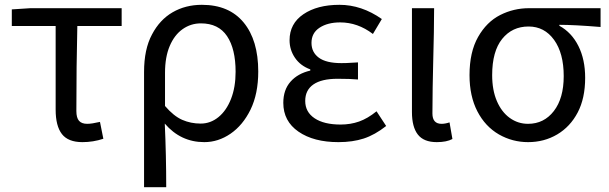

<svg xmlns="http://www.w3.org/2000/svg" viewBox="-20 -577 2526 797"><path d="M211 -122V-469H29V-538L106 -543H485V-469H301Q297 -305 297 -116Q297 -88 308 -75.5Q319 -63 342 -63Q361 -63 395 -71L409 -1Q367 13 322 13Q263 13 237 -20.5Q211 -54 211 -122Z M611 -434Q643 -495 696.5 -526Q750 -557 818 -557Q931 -557 991.5 -483.5Q1052 -410 1052 -280Q1052 -188 1020 -122Q988 -57 937 -22Q886 13 828 13Q730 13 664 -64Q670 68 670 200H578V-278Q578 -373 611 -434ZM958 -279Q958 -374 922.5 -427Q887 -480 814 -480Q772 -480 738 -456Q704 -432 684.5 -386Q665 -340 665 -275V-137Q701 -95 736.5 -79.5Q772 -64 813 -64Q854 -64 887 -91Q920 -118 939 -166.5Q958 -215 958 -279Z M1156 -150Q1156 -204 1186 -238Q1216 -272 1268 -284V-289Q1227 -304 1204.5 -337Q1182 -370 1182 -410Q1182 -479 1239.5 -518Q1297 -557 1389 -557Q1481 -557 1565 -498L1528 -436Q1465 -484 1392 -484Q1340 -484 1306.5 -462Q1273 -440 1273 -399Q1273 -360 1303.5 -337.5Q1334 -315 1397 -315Q1419 -315 1430 -316L1466 -318V-247Q1434 -250 1381 -250Q1315 -250 1281 -226.5Q1247 -203 1247 -158Q1247 -112 1286 -86Q1325 -60 1394 -60Q1435 -60 1470.5 -72.5Q1506 -85 1543 -115L1583 -54Q1536 -17 1490 -2Q1444 13 1385 13Q1282 13 1219 -30.5Q1156 -74 1156 -150Z M1690 -112V-543H1782Q1782 -457 1778 -309Q1777 -275 1776 -213.5Q1775 -152 1775 -106Q1775 -63 1813 -63Q1828 -63 1846 -69L1858 0Q1834 13 1793 13Q1739 13 1714.5 -18.5Q1690 -50 1690 -112Z M2051 -19Q1994 -52 1961.5 -115Q1929 -178 1929 -265Q1929 -361 1964.5 -423.5Q2000 -486 2056 -514.5Q2112 -543 2176 -543H2473V-465Q2363 -474 2302 -474V-470Q2353 -442 2381 -386Q2409 -330 2409 -254Q2409 -169 2378 -110Q2347 -51 2293 -19Q2239 13 2172 13Q2107 13 2051 -19ZM2320 -261Q2320 -356 2280 -411.5Q2240 -467 2174 -467Q2106 -467 2064.5 -415.5Q2023 -364 2023 -265Q2023 -203 2042.5 -157.5Q2062 -112 2096 -87.5Q2130 -63 2172 -63Q2238 -63 2279 -116Q2320 -169 2320 -261Z"/></svg>

Font: Merged Yaku Han JP
Style: Regular
Weight: 400
Designer: Ryoko NISHIZUKA 西塚涼子 (kana, bopomofo & ideographs); Paul D. Hunt (Latin, Greek & Cyrillic); Sandoll Communications 산돌커뮤니
Foundry: Adobe
Version: Version 2.004